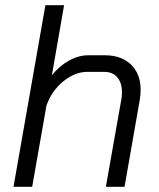

<svg xmlns="http://www.w3.org/2000/svg" viewBox="-20 -720 614 740"><path d="M155 -700H227L180 -430Q209 -466 246 -486.5Q283 -507 320 -507H384Q448 -507 485 -471Q522 -435 522 -374Q522 -357 519 -337L460 0H388L448 -339Q450 -348 450 -365Q450 -401 432 -422Q414 -443 382 -443H316Q269 -443 224 -406.5Q179 -370 159 -313L104 0H32Z"/></svg>

Font: Bai Jamjuree
Style: Italic
Weight: 400
Italic angle: -10°
Version: Version 1.000; ttfautohint (v1.6)